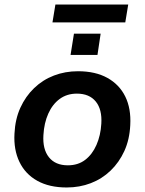

<svg xmlns="http://www.w3.org/2000/svg" viewBox="-20 -819 640 849"><path d="M275 10Q198 10 145 -19.5Q92 -49 66 -103Q40 -157 44 -228Q47 -292 70 -342.5Q93 -393 131 -429.5Q169 -466 218.5 -485Q268 -504 325 -504Q402 -504 455 -474.5Q508 -445 534 -392Q560 -339 556 -266Q553 -202 530 -151.5Q507 -101 469 -64.5Q431 -28 381.5 -9Q332 10 275 10ZM280 -88Q325 -88 356.5 -112Q388 -136 406.5 -178Q425 -220 428 -272Q432 -335 403.5 -370Q375 -405 320 -405Q276 -405 244 -381.5Q212 -358 193.5 -316.5Q175 -275 172 -222Q168 -159 196.5 -123.5Q225 -88 280 -88ZM212 -720 225 -799H547L534 -720ZM292 -576 307 -670H425L411 -576Z"/></svg>

Font: Nunito Sans 10pt
Style: Bold Italic
Weight: 700
Italic angle: -9°
Designer: Vernon Adams
Foundry: Vernon Adams
Version: Version 3.101;gftools[0.9.27]